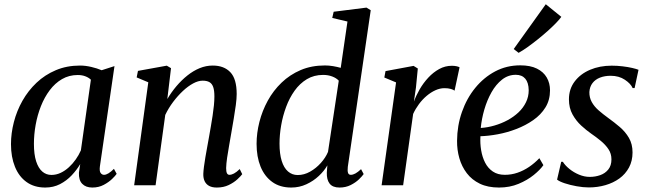

<svg xmlns="http://www.w3.org/2000/svg" viewBox="-20 -852 2982 883"><path d="M439.5 -87.5Q436.5 -65 442.8 -56.5Q449 -48 458.5 -48Q467.5 -48 478.8 -54.8Q490 -61.5 504 -75.5L516.5 -52.5Q511 -44 495.5 -29Q480 -14 457 -1.8Q434 10.5 404.5 10.5Q374.5 10.5 358 -6.8Q341.5 -24 343 -58L349 -97.5Q333 -70.5 309.8 -45.8Q286.5 -21 256 -5.2Q225.5 10.5 188 10.5Q137.5 10.5 102.2 -14.8Q67 -40 48.8 -85Q30.5 -130 30.5 -189Q30.5 -239 43.8 -290.5Q57 -342 83.2 -388.5Q109.5 -435 148 -471.5Q186.5 -508 236.8 -529.2Q287 -550.5 348 -550.5Q373 -550.5 399.8 -544.2Q426.5 -538 447.5 -529L506.5 -548ZM398 -485.5Q387.5 -495.5 372.2 -501.2Q357 -507 337.5 -507Q297.5 -507 265.2 -488.2Q233 -469.5 208.8 -437.2Q184.5 -405 168.2 -363.8Q152 -322.5 144 -278Q136 -233.5 136 -190.5Q136 -142 146.2 -110.2Q156.5 -78.5 174.5 -63Q192.5 -47.5 216.5 -47.5Q238.5 -47.5 258.8 -57Q279 -66.5 296.8 -82.8Q314.5 -99 328.5 -119Q342.5 -139 352 -160.5Z M749.5 -396.5Q768 -428 791.5 -455.8Q815 -483.5 842 -505Q869 -526.5 898.2 -538.5Q927.5 -550.5 958.5 -550.5Q1010 -550.5 1039.2 -520Q1068.5 -489.5 1068.5 -419.5Q1068.5 -398.5 1064.5 -368.5Q1060.5 -338.5 1054.8 -305.2Q1049 -272 1044 -242Q1039.5 -214.5 1034 -184.5Q1028.5 -154.5 1024.5 -126.8Q1020.5 -99 1020 -79Q1020 -62.5 1023.8 -55.2Q1027.5 -48 1035 -48Q1044.5 -48 1056 -54Q1067.5 -60 1082.5 -74.5L1094 -51Q1087.5 -42 1071.5 -27.2Q1055.5 -12.5 1031.8 -1Q1008 10.5 977 10.5Q956 10.5 942.2 3.2Q928.5 -4 921.5 -18Q914.5 -32 915 -52.5Q915.5 -66 918 -85.5Q920.5 -105 924.5 -128.5Q928.5 -152 933 -176.5Q937.5 -201 941.5 -223.5Q945.5 -246.5 949.8 -271Q954 -295.5 957.8 -320.2Q961.5 -345 963.8 -367.5Q966 -390 966 -408.5Q966 -436 960.5 -451.8Q955 -467.5 943.2 -474.2Q931.5 -481 912 -481Q891.5 -481 868 -468.2Q844.5 -455.5 821 -433.5Q797.5 -411.5 776.2 -383.2Q755 -355 740 -323.5L695.5 0H597L662 -473.5L608.5 -496L614.5 -526L747 -550L766.5 -538.5Z M1579.5 -84.5Q1577.5 -66.5 1580.5 -57.2Q1583.5 -48 1593.5 -48Q1603 -48 1614.5 -54.2Q1626 -60.5 1640.5 -74L1652.5 -51.5Q1646 -42 1630.8 -27.2Q1615.5 -12.5 1592.8 -1Q1570 10.5 1541.5 10.5Q1510 10.5 1496 -7.5Q1482 -25.5 1483 -58.5L1485.5 -91.5Q1471 -66 1446.2 -42.8Q1421.5 -19.5 1389 -4.5Q1356.5 10.5 1319.5 10.5Q1267.5 10.5 1232 -15.2Q1196.5 -41 1178.2 -86Q1160 -131 1160 -190.5Q1160 -240 1173 -291.2Q1186 -342.5 1211.5 -389Q1237 -435.5 1275 -472Q1313 -508.5 1362.8 -529.8Q1412.5 -551 1474.5 -551Q1492.5 -551 1511.8 -547.8Q1531 -544.5 1547 -540L1578 -753L1508 -769.5L1514.5 -798L1665.5 -817L1685 -805ZM1538 -481Q1527 -493 1508 -500.2Q1489 -507.5 1466 -507.5Q1424 -507.5 1391.2 -487.8Q1358.5 -468 1334.8 -434.8Q1311 -401.5 1295.8 -360.2Q1280.5 -319 1273 -275.2Q1265.5 -231.5 1265.5 -191.5Q1265.5 -144.5 1275.5 -112.2Q1285.5 -80 1304.5 -63.5Q1323.5 -47 1349 -47Q1378.5 -47 1406 -62.5Q1433.5 -78 1455.5 -102.5Q1477.5 -127 1488.5 -153.5Z M1735 0 1801.5 -473 1747.5 -495.5 1753 -525 1882 -549 1901.5 -537 1893 -450 1883.5 -384.5Q1893.5 -412.5 1910.2 -441.5Q1927 -470.5 1949.8 -495Q1972.5 -519.5 1999.8 -534.5Q2027 -549.5 2058 -549.5Q2069.5 -549.5 2079 -547.5Q2088.5 -545.5 2093.5 -542.5L2070.5 -435Q2065.5 -439.5 2053.2 -443Q2041 -446.5 2024 -446.5Q2003.5 -446.5 1982.5 -437Q1961.5 -427.5 1942 -411Q1922.5 -394.5 1906.8 -373.2Q1891 -352 1880 -328L1834 0Z M2479 -92.5Q2464.5 -71.5 2435 -47.5Q2405.5 -23.5 2364.8 -6.5Q2324 10.5 2275 10.5Q2223.5 10.5 2186.8 -7.2Q2150 -25 2126.8 -55.5Q2103.5 -86 2092.5 -124.5Q2081.5 -163 2082 -204.5Q2082.5 -274.5 2104.5 -337.2Q2126.5 -400 2165.8 -448Q2205 -496 2257.5 -523.8Q2310 -551.5 2372.5 -551.5Q2419 -551.5 2449.2 -536.5Q2479.5 -521.5 2494.5 -495.5Q2509.5 -469.5 2509.5 -436.5Q2509.5 -392 2488.5 -358Q2467.5 -324 2432.2 -299.5Q2397 -275 2354.8 -258.8Q2312.5 -242.5 2269.2 -234.5Q2226 -226.5 2189.5 -225.5Q2187.5 -192.5 2192.8 -161Q2198 -129.5 2211 -104Q2224 -78.5 2246.5 -63.2Q2269 -48 2301.5 -48Q2331.5 -48 2359.5 -57.5Q2387.5 -67 2413 -84.2Q2438.5 -101.5 2460.5 -124.5ZM2352 -508Q2317 -508 2289 -486Q2261 -464 2240.5 -427.8Q2220 -391.5 2207.5 -348.5Q2195 -305.5 2191 -263.5Q2222.5 -265.5 2254.2 -274.8Q2286 -284 2314.2 -299.2Q2342.5 -314.5 2364.5 -335.2Q2386.5 -356 2399 -381.8Q2411.5 -407.5 2411.5 -437Q2411 -472 2395.8 -490Q2380.5 -508 2352 -508ZM2342.5 -626.5 2490 -832.5 2561.5 -774.5Q2553.5 -763 2537 -746Q2520.5 -729 2498.8 -709.5Q2477 -690 2453.2 -671Q2429.5 -652 2406.8 -635.8Q2384 -619.5 2365 -609Z M2898.5 -447H2889.5Q2881 -467 2853.8 -485.2Q2826.5 -503.5 2788.5 -503.5Q2761 -503.5 2739.2 -495Q2717.5 -486.5 2704.8 -469.8Q2692 -453 2690.5 -429Q2690 -403.5 2701.5 -382.8Q2713 -362 2733 -344.5Q2753 -327 2776.5 -310Q2805 -289.5 2830.5 -267.8Q2856 -246 2872.5 -217.8Q2889 -189.5 2889 -151Q2889 -112 2872.8 -81.8Q2856.5 -51.5 2828.5 -31.2Q2800.5 -11 2764.2 -0.5Q2728 10 2688 10Q2662 10 2631.8 4.5Q2601.5 -1 2576.8 -9.2Q2552 -17.5 2542 -26L2561 -108H2568.5Q2579 -91 2598.8 -75Q2618.5 -59 2643 -48.8Q2667.5 -38.5 2692.5 -38.5Q2717.5 -38.5 2740.2 -46.5Q2763 -54.5 2777.5 -72.5Q2792 -90.5 2792 -119Q2792 -145.5 2778.2 -166Q2764.5 -186.5 2743 -204.2Q2721.5 -222 2698 -238Q2676.5 -253 2653 -274.5Q2629.5 -296 2613 -325.8Q2596.5 -355.5 2596.5 -395Q2596.5 -442.5 2622.8 -477.2Q2649 -512 2693.5 -531Q2738 -550 2793 -550Q2818.5 -550 2843.2 -547Q2868 -544 2887.5 -539.5Q2907 -535 2916.5 -531Z"/></svg>

Font: Merriweather 60pt
Style: Italic
Weight: 400
Italic angle: -7.8°
Version: Version 2.101